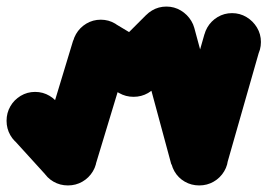

<svg xmlns="http://www.w3.org/2000/svg" viewBox="-57 -488 815 585"><path d="M-37 -120Q-37 -96 -25.5 -76Q-14 -56 6 -44.5Q26 -33 50 -33Q74 -33 94 -44.5Q114 -56 126 -76Q138 -96 138 -120Q138 -144 126 -164Q114 -184 94 -196Q74 -208 50 -208Q26 -208 6 -196Q-14 -184 -25.5 -164Q-37 -144 -37 -120Z M114 -179 -14 -61 86 49 214 -69Z M63 -10Q63 14 74.5 34Q86 54 106 65.5Q126 77 150 77Q174 77 194 65.5Q214 54 226 34Q238 14 238 -10Q238 -34 226 -54Q214 -74 194 -86Q174 -98 150 -98Q126 -98 106 -86Q86 -74 74.5 -54Q63 -34 63 -10Z M66 -35 234 15 334 -315 166 -365Z M163 -340Q163 -316 174.5 -296Q186 -276 206 -264.5Q226 -253 250 -253Q274 -253 294 -264.5Q314 -276 326 -296Q338 -316 338 -340Q338 -364 326 -384Q314 -404 294 -416Q274 -428 250 -428Q226 -428 206 -416Q186 -404 174.5 -384Q163 -364 163 -340Z M295 -415 205 -265 305 -205 395 -355Z M263 -280Q263 -256 274.5 -236Q286 -216 306 -204.5Q326 -193 350 -193Q374 -193 394 -204.5Q414 -216 426 -236Q438 -256 438 -280Q438 -304 426 -324Q414 -344 394 -356Q374 -368 350 -368Q326 -368 306 -356Q286 -344 274.5 -324Q263 -304 263 -280Z M288 -342 412 -218 512 -318 388 -442Z M363 -380Q363 -356 374.5 -336Q386 -316 406 -304.5Q426 -293 450 -293Q474 -293 494 -304.5Q514 -316 526 -336Q538 -356 538 -380Q538 -404 526 -424Q514 -444 494 -456Q474 -468 450 -468Q426 -468 406 -456Q386 -444 374.5 -424Q363 -404 363 -380Z M535 -403 365 -357 465 13 635 -33Z M463 -10Q463 14 474.5 34Q486 54 506 65.5Q526 77 550 77Q574 77 594 65.5Q614 54 626 34Q638 14 638 -10Q638 -34 626 -54Q614 -74 594 -86Q574 -98 550 -98Q526 -98 506 -86Q486 -74 474.5 -54Q463 -34 463 -10Z M466 -34 634 14 734 -336 566 -384Z M563 -360Q563 -336 574.5 -316Q586 -296 606 -284.5Q626 -273 650 -273Q674 -273 694 -284.5Q714 -296 726 -316Q738 -336 738 -360Q738 -384 726 -404Q714 -424 694 -436Q674 -448 650 -448Q626 -448 606 -436Q586 -424 574.5 -404Q563 -384 563 -360Z"/></svg>

Font: Linefont
Style: Bold
Weight: 700
Monospace: yes
Version: Version 3.002;gftools[0.9.33]